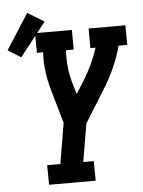

<svg xmlns="http://www.w3.org/2000/svg" viewBox="-122 -881 692 927"><g transform="rotate(-5 224.0 -418.0)"><path d="M78 0 77 -95H141L174 -292L128 -452Q115 -497 108.5 -544Q102 -591 105 -640H75L74 -735H253V-640H216Q213 -598 217.5 -557.5Q222 -517 233 -479L249 -425L290 -490Q312 -526 329.5 -563.5Q347 -601 359 -640H334V-735H512L513 -640H471Q457 -589 435 -538.5Q413 -488 383 -440L283 -279L252 -95H303L304 0ZM-2 -625 -65 -664 45 -836 125 -787Z"/></g></svg>

Font: Iosevka QP
Style: Bold Italic
Weight: 700
Italic angle: -9°
Designer: Belleve Invis
Foundry: Belleve Invis
Version: Version 20.0.0; ttfautohint (v1.8.4)